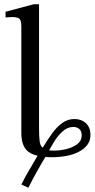

<svg xmlns="http://www.w3.org/2000/svg" viewBox="-20 -726 444 900"><path d="M223 11Q148 11 114 -14Q80 -39 80 -103V-603Q80 -634 68.5 -640Q57 -646 38 -646Q25 -646 15.5 -645Q6 -644 6 -644V-671L138 -706H163V-125Q163 -86 166 -63Q169 -40 183.5 -30Q198 -20 233 -20Q262 -20 292 -27.5Q322 -35 342.5 -50.5Q363 -66 363 -91Q363 -112 351.5 -121.5Q340 -131 324 -131Q297 -131 274 -110.5Q251 -90 234.5 -63Q218 -36 207 -16L169 -35H181Q203 -71 225 -101.5Q247 -132 272.5 -150Q298 -168 328 -168Q350 -168 367 -159.5Q384 -151 394 -134.5Q404 -118 404 -93Q404 -66 389 -46.5Q374 -27 348.5 -14Q323 -1 290.5 5Q258 11 223 11ZM113 154 80 139Q99 101 116.5 72Q134 43 155 6V-6L198 1Q175 39 154.5 75.5Q134 112 113 154Z"/></svg>

Font: STIX Two Text
Style: Regular
Weight: 400
Designer: Ross Mills, John Hudson & Paul Hanslow, Tiro Typeworks Ltd; with prior portions MicroPress Inc., and Coen Hoffman.
Foundry: Tiro Typeworks Ltd
Version: Version 2.13 b171